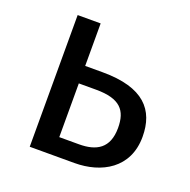

<svg xmlns="http://www.w3.org/2000/svg" viewBox="-100 -624 714 722"><g transform="rotate(20 256.5 -263.5)"><path d="M92 0H271C378 0 478 -54 478 -180C478 -287 419 -357 254 -357H184V-527H92ZM184 -72V-287H253C350 -287 380 -250 380 -180C380 -98 332 -72 263 -72Z"/></g></svg>

Font: FiraGO Unicode
Style: Regular
Weight: 400
Designer: bBox Type
Foundry: bBox Type GmbH
Version: Version 1.001;PS 001.001;hotconv 1.0.88;makeotf.lib2.5.64775